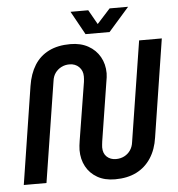

<svg xmlns="http://www.w3.org/2000/svg" viewBox="-59 -935 929 1003"><g transform="rotate(-5 405.5 -434.0)"><path d="M504 12Q450 12 411.5 -10Q373 -32 352.5 -70Q332 -108 332 -156Q332 -167 333.5 -179.5Q335 -192 337 -205L386 -509Q387 -516 387.5 -524Q388 -532 388 -538Q388 -568 368.5 -587.5Q349 -607 318 -607Q295 -607 275.5 -597Q256 -587 243.5 -569.5Q231 -552 228 -527L145 0H26L106 -512Q116 -576 144 -620.5Q172 -665 219 -688.5Q266 -712 332 -712Q386 -712 425.5 -690Q465 -668 486.5 -630Q508 -592 508 -544Q508 -534 506.5 -523Q505 -512 503 -501L454 -191Q453 -182 452 -174Q451 -166 451 -160Q451 -128 470 -110.5Q489 -93 518 -93Q542 -93 561.5 -103Q581 -113 593.5 -131Q606 -149 609 -173L692 -700H811L731 -188Q722 -125 692.5 -80Q663 -35 616 -11.5Q569 12 504 12ZM416 -757 348 -880H441L484 -804L553 -880H650L542 -757Z"/></g></svg>

Font: MuseoModerno Thin Medium
Style: Italic
Weight: 500
Italic angle: -9°
Version: Version 1.003